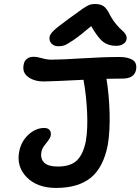

<svg xmlns="http://www.w3.org/2000/svg" viewBox="-20 -948 694 950"><path d="M269 -719.2Q247.6 -719.2 235.1 -732.2Q222.7 -745.1 225.1 -764.2Q226.6 -777.8 244.4 -795.4Q262.2 -813 325.2 -858.9Q341.8 -870.1 361.1 -884.5Q380.4 -898.9 389.2 -905Q397.9 -911.1 409.2 -917.5Q420.4 -923.8 429.4 -926Q438.5 -928.2 450.2 -928.2Q477.1 -928.2 492.7 -917.2Q508.3 -906.2 522 -877.9Q536.6 -850.1 554.4 -828.6Q572.3 -807.1 583.7 -797.9Q595.2 -788.6 601.8 -777.3Q608.4 -766.1 606 -752.9Q603 -738.3 588.6 -729.7Q574.2 -721.2 554.2 -721.2Q516.6 -721.2 490.7 -740.7Q464.8 -760.3 431.2 -818.8Q377 -772.5 343 -749.5Q309.1 -726.6 296.9 -722.9Q284.7 -719.2 269 -719.2ZM256.8 -18.1Q164.6 -18.1 112.3 -71Q60.1 -124 75.2 -199.2Q85 -248.5 120.8 -281.7Q156.7 -314.9 199.2 -314.9Q216.8 -314.9 225.3 -304.7Q233.9 -294.4 231 -276.9Q228 -264.2 218 -251.7Q208 -239.3 198 -225.8Q188 -212.4 185.1 -196.8Q178.7 -164.1 198 -144Q217.3 -124 266.1 -124Q329.1 -124 360.4 -154.1Q391.6 -184.1 404.8 -250Q415 -312 410.9 -395.8Q406.7 -479.5 393.1 -553.2Q229 -544.9 195.8 -544.9Q150.4 -544.9 119.6 -566.9Q88.9 -588.9 97.2 -628.9Q100.1 -646.5 113 -656.7Q126 -667 146 -667Q164.1 -667 188 -659.9Q211.9 -652.8 234.9 -652.8Q283.2 -652.8 387.2 -659.4Q491.2 -666 571.8 -666Q589.8 -666 604.7 -663.1Q619.6 -660.2 632.8 -653.6Q646 -647 651.4 -633.5Q656.7 -620.1 652.8 -601.1Q643.6 -559.1 585.9 -559.1Q532.7 -559.1 506.8 -558.1Q519.5 -481.4 522.2 -390.6Q524.9 -299.8 513.2 -230Q491.2 -118.7 429 -68.4Q366.7 -18.1 256.8 -18.1Z"/></svg>

Font: Shantell Sans Irregular
Style: Italic
Weight: 500
Italic angle: -11.31°
Designer: Stephen Nixon, Anya Danilova, Shantell Martin
Foundry: Arrow Type
Version: Version 1.006;[9816181b4]